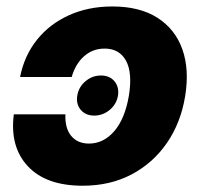

<svg xmlns="http://www.w3.org/2000/svg" viewBox="-20 -573 636 603"><path d="M239.7 10.3Q124.5 10.3 67.4 -51Q10.3 -112.3 23.4 -213.9H185.5Q183.6 -170.4 203.6 -146.2Q223.6 -122.1 259.3 -122.1Q305.2 -122.1 338.9 -161.1Q372.6 -200.2 384.8 -272.5Q396.5 -345.2 375.5 -382.8Q354.5 -420.4 308.6 -420.4Q271.5 -420.4 244.4 -396.7Q217.3 -373 205.1 -331.1H43Q56.2 -397.9 95.9 -447.8Q135.7 -497.6 196.5 -525.1Q257.3 -552.7 333 -552.7Q418.9 -552.7 474.6 -517.1Q530.3 -481.4 552.7 -418.2Q575.2 -355 561.5 -271Q547.9 -187.5 504.4 -124.3Q460.9 -61 393.6 -25.4Q326.2 10.3 239.7 10.3ZM275.9 -210Q249 -210 233.6 -228Q218.3 -246.1 222.7 -272.9Q227.1 -299.8 248.5 -317.9Q270 -335.9 296.9 -335.9Q324.2 -335.9 339.4 -317.9Q354.5 -299.8 350.6 -272.9Q346.2 -246.1 324.7 -228Q303.2 -210 275.9 -210Z"/></svg>

Font: Inter Extra Bold
Style: Italic
Weight: 800
Italic angle: -9.39999°
Designer: Rasmus Andersson
Foundry: rsms
Version: Version 4.000;git-3c8e0fc